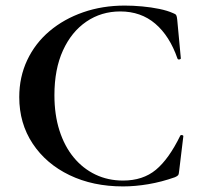

<svg xmlns="http://www.w3.org/2000/svg" viewBox="-20 -656 721 688"><path d="M427 -636Q457 -636 489.5 -633Q522 -630 551 -624Q580 -618 600 -609Q609 -606 611.5 -601.5Q614 -597 615 -586L628 -447Q628 -444 623 -443Q618 -442 616 -446Q588 -527 536.5 -571Q485 -615 411 -615Q343 -615 289.5 -578.5Q236 -542 205.5 -475Q175 -408 175 -315Q175 -245 193 -188.5Q211 -132 244 -92Q277 -52 322 -30.5Q367 -9 421 -9Q492 -9 538.5 -47.5Q585 -86 626 -170Q628 -173 632.5 -172Q637 -171 637 -168L622 -44Q621 -32 618.5 -28.5Q616 -25 607 -21Q559 -4 511.5 4Q464 12 421 12Q313 12 229 -28.5Q145 -69 97 -141.5Q49 -214 49 -308Q49 -380 77.5 -440.5Q106 -501 157.5 -544.5Q209 -588 278 -612Q347 -636 427 -636Z"/></svg>

Font: Cormorant Infant Light
Style: Bold
Weight: 700
Version: Version 4.001